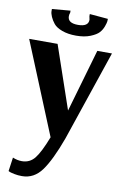

<svg xmlns="http://www.w3.org/2000/svg" viewBox="-103 -753 686 1071"><g transform="rotate(10 240.5 -217.0)"><path d="M261 -624Q320 -624 320 -663L316 -683V-695L420 -686Q420 -681 419.5 -672.5Q419 -664 411.5 -643Q404 -622 389.5 -606Q375 -590 341.5 -576.5Q308 -563 261 -563Q215 -563 181.5 -575.5Q148 -588 133.5 -606Q119 -624 111 -642.5Q103 -661 103 -674V-686L207 -695V-683Q203 -674 203 -663Q203 -624 261 -624ZM33 168Q59 179 85 179Q130 179 158 143.5Q186 108 220 20L7 -500H168L290 -144L393 -500H476L303 11Q256 140 212 200.5Q168 261 100 261Q77 261 57.5 257Q38 253 30 250L22 246Z"/></g></svg>

Font: ArsenalBold
Style: Bold
Weight: 700
Designer: Andrij Shevchenko
Foundry: Stairsfor.com
Version: Version 1.000